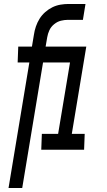

<svg xmlns="http://www.w3.org/2000/svg" viewBox="-20 -755 540 968"><path d="M23 193 128 -440H69L72 -520H141L151 -580Q154 -601 161 -621.5Q168 -642 179.5 -660.5Q191 -679 208 -694Q225 -709 244.5 -718.5Q264 -728 285 -731.5Q306 -735 326 -735H411L398 -655H323Q305 -655 287 -650.5Q269 -646 253 -633Q237 -620 229 -602.5Q221 -585 218 -567L210 -520H415L342 -80H407L404 0H188L191 -80H273L333 -440H197L92 193Z"/></svg>

Font: Iosevka SS18 Medium
Style: Italic
Weight: 500
Italic angle: -9°
Monospace: yes
Designer: Belleve Invis
Foundry: Belleve Invis
Version: Version 25.1.1; ttfautohint (v1.8.4)